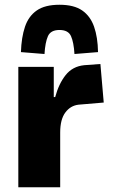

<svg xmlns="http://www.w3.org/2000/svg" viewBox="-20 -787 479 807"><path d="M57 0V-506H206V-379H212Q227 -435 256 -471.5Q285 -508 334 -513L402 -518L416 -356L310 -347Q276 -343 254.5 -314Q233 -285 233 -230V0ZM167 -560 68 -568Q70 -630 85 -674.5Q100 -719 134.5 -743Q169 -767 230 -767Q291 -767 325.5 -743Q360 -719 375.5 -674.5Q391 -630 392 -568L293 -560Q290 -609 278.5 -635Q267 -661 230 -661Q193 -661 181.5 -635Q170 -609 167 -560Z"/></svg>

Font: Nunito Sans 7pt Condensed Black
Style: Regular
Weight: 900
Width: 3
Designer: Vernon Adams
Foundry: Vernon Adams
Version: Version 3.101;gftools[0.9.27]